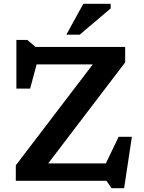

<svg xmlns="http://www.w3.org/2000/svg" viewBox="-20 -955 759 1014"><path d="M641 -707V-625.5L234.5 -92H539L606.5 -232.5H676.5L635.5 39H569L542.5 0H63.5V-82L470 -615H173.5L139 -487H66.5V-744H124.5L168 -707ZM330.5 -772 420 -935H564.5V-910.5L401 -772Z"/></svg>

Font: Newsreader 6pt Medium
Style: Regular
Weight: 500
Designer: Hugues Gentile
Foundry: Production Type
Version: Version 1.003; ttfautohint (v1.8.3)